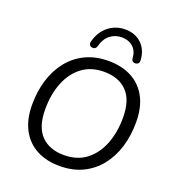

<svg xmlns="http://www.w3.org/2000/svg" viewBox="-164 -1063 1095 1201"><g transform="rotate(20 383.5 -463.0)"><path d="M368.3 8.9Q279.6 8.9 214.1 -26Q148.6 -60.9 112.5 -128.8Q76.4 -196.8 76.4 -293.7Q76.4 -383.2 100 -459.7Q123.7 -536.2 169.5 -593.3Q215.4 -650.3 281.8 -682.1Q348.2 -713.9 433.7 -713.9Q522.9 -713.9 588.4 -679Q653.9 -644.1 689.8 -576.7Q725.6 -509.2 725.6 -411.8Q725.6 -321.8 702 -245.3Q678.3 -168.8 632.4 -111.7Q586.6 -54.7 520.4 -22.9Q454.3 8.9 368.3 8.9ZM370.3 -64.5Q457.5 -64.5 517.2 -109.8Q576.8 -155.1 607.8 -233.7Q638.8 -312.2 638.8 -410.8Q638.8 -527.2 583.6 -583.9Q528.5 -640.5 430.7 -640.5Q344.5 -640.5 284.8 -595.4Q225.1 -550.3 194.2 -472.3Q163.2 -394.2 163.2 -294.6Q163.2 -177.8 218.3 -121.1Q273.5 -64.5 370.3 -64.5ZM306.7 -756.9Q295.5 -758.4 289.4 -768Q283.2 -777.5 287.6 -791.7Q305.4 -858.5 353.1 -896.6Q400.8 -934.8 464 -934.8Q531.2 -934.8 573.1 -894.7Q615 -854.6 619.3 -787.2Q620.7 -774 614.8 -766.2Q608.9 -758.4 596.7 -756.9Q585.5 -755.5 577.2 -761.6Q568.9 -767.8 567.9 -780Q565.6 -827.7 536.2 -854.3Q506.8 -880.9 461 -880.9Q416.2 -880.9 383 -854.5Q349.9 -828.1 337.4 -778.5Q334.6 -767.2 326.7 -761.3Q318.9 -755.5 306.7 -756.9Z"/></g></svg>

Font: Nunito Variable Extra Light
Style: Italic
Weight: 200
Italic angle: -9°
Designer: Vernon Adams
Foundry: Vernon Adams
Version: Version 3.602